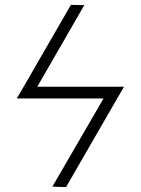

<svg xmlns="http://www.w3.org/2000/svg" viewBox="-20 -691 577 788"><path d="M461 -287 489 -335H133L326 -670L271 -671L77 -335L49 -287H405L195 75L251 77Z"/></svg>

Font: Linux Libertine O C
Style: Regular
Weight: 400
Designer: Philipp H. Poll
Foundry: Philipp H. Poll
Version: Version 4.0.3